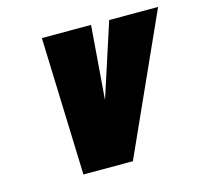

<svg xmlns="http://www.w3.org/2000/svg" viewBox="-80 -588 710 675"><g transform="rotate(-15 275.0 -250.5)"><path d="M127 -501 144 0H324L550 -501H372L285 -233L306 -501Z"/></g></svg>

Font: Advent Pro Black
Style: Italic
Weight: 900
Italic angle: -12°
Version: Version 3.000